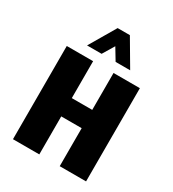

<svg xmlns="http://www.w3.org/2000/svg" viewBox="-139 -618 628 697"><g transform="rotate(30 175.5 -269.5)"><path d="M146 -429.3 175.3 -478 204.7 -429.3H265.7L201 -539.3H149.7L85 -429.3ZM132.7 0V-159.3H218.3V0H328.7V-390.7H218.3V-236H132.7V-390.7H22.3V0Z"/></g></svg>

Font: Jomhuria
Style: Regular
Weight: 400
Designer: Arabic design by Kourosh Beigpour, Latin design by Eben Sorkin, engineering by Lasse Fister and Khaled Hosney
Version: Version 1.0010